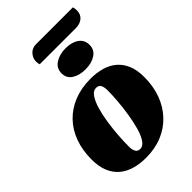

<svg xmlns="http://www.w3.org/2000/svg" viewBox="-267 -991 1108 1108"><g transform="rotate(-45 287.0 -436.5)"><path d="M239 20Q190 20 148 8Q106 -4 75 -30Q44 -56 27 -97Q10 -138 10 -196Q10 -271 32.5 -332.5Q55 -394 97.5 -438Q140 -482 200 -506Q260 -530 335 -530Q385 -530 426.5 -518Q468 -506 498 -480.5Q528 -455 545 -415Q562 -375 562 -318Q562 -243 539.5 -181.5Q517 -120 474.5 -74.5Q432 -29 372.5 -4.5Q313 20 239 20ZM253 -40Q275 -40 292.5 -66Q310 -92 322 -134.5Q334 -177 342 -227Q350 -277 354 -326Q358 -375 358 -413Q358 -439 350 -454.5Q342 -470 320 -470Q297 -470 279.5 -444.5Q262 -419 249.5 -377Q237 -335 229.5 -285Q222 -235 218.5 -186Q215 -137 215 -97Q215 -72 223 -56Q231 -40 253 -40ZM354 -588Q304 -588 271.5 -609Q239 -630 239 -670Q239 -711 273.5 -733.5Q308 -756 358 -756Q408 -756 439 -734Q470 -712 470 -672Q470 -631 436.5 -609.5Q403 -588 354 -588ZM187 -796Q185 -803 184 -809Q183 -815 183 -822Q183 -849 202.5 -871Q222 -893 254 -893H555Q557 -885 558 -878Q559 -871 559 -864Q559 -832 537.5 -814Q516 -796 481 -796Z"/></g></svg>

Font: Sansita Swashed Light Black
Style: Regular
Weight: 900
Version: Version 1.003